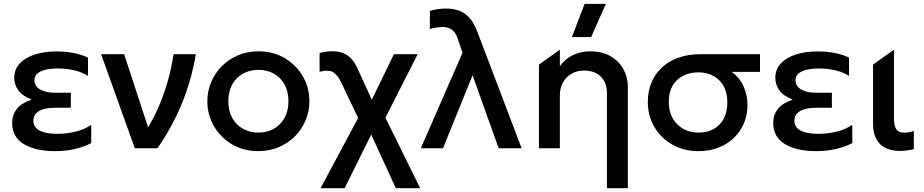

<svg xmlns="http://www.w3.org/2000/svg" viewBox="-20 -780 4860 1010"><path d="M269.1 15Q167.1 15 105.5 -22Q43.8 -59 43.8 -134.4Q43.8 -174.5 67.3 -205.7Q90.8 -236.8 146.6 -256.1Q96.2 -276.2 75.6 -305.8Q55.1 -335.4 55.1 -370.5Q55.1 -415.8 84.3 -446.7Q113.5 -477.7 163.6 -493.5Q213.7 -509.4 275.7 -509.4Q322.8 -509.4 363.7 -502Q404.5 -494.7 442.9 -477.2V-380.8Q411.3 -400.7 370.8 -410.2Q330.3 -419.8 283.2 -419.8Q249.5 -419.8 221.9 -413.7Q194.4 -407.7 177.9 -394.1Q161.4 -380.5 161.4 -357.4Q161.4 -326.8 190.7 -309.5Q220 -292.2 267.4 -292.2H352.6V-213.2H270.4Q235.7 -213.2 209.8 -206Q183.9 -198.7 169.8 -183.5Q155.6 -168.4 155.6 -144.9Q155.6 -109.8 188.5 -93Q221.4 -76.1 279.9 -76.1Q332.7 -76.1 379.2 -87.9Q425.6 -99.8 459.9 -123.1V-27.2Q419.3 -6.3 371.8 4.3Q324.2 15 269.1 15Z M689.1 0 511.9 -495H633.1L764.3 -94.2L747.8 -92.8Q779.6 -141.3 808.2 -203.9Q836.7 -266.4 858.7 -340Q880.8 -413.6 893.3 -495H1010.1Q986.4 -353.3 933.6 -228Q880.8 -102.8 807.8 0Z M1339.2 15Q1261.2 15 1200.6 -20.8Q1140 -56.6 1105.4 -116.2Q1070.8 -175.9 1070.8 -247.5Q1070.8 -300.2 1090.7 -347.7Q1110.5 -395.2 1146.6 -431.7Q1182.8 -468.1 1231.8 -489.1Q1280.8 -510 1339.2 -510Q1417.1 -510 1477.8 -474.2Q1538.4 -438.4 1573 -378.8Q1607.6 -319.1 1607.6 -247.5Q1607.6 -194.8 1587.7 -147.3Q1567.9 -99.8 1531.8 -63.3Q1495.6 -26.9 1446.7 -5.9Q1397.8 15 1339.2 15ZM1339.2 -82.5Q1385 -82.5 1420.7 -102.8Q1456.4 -123 1476.9 -159.9Q1497.3 -196.9 1497.3 -247.5Q1497.3 -298.1 1477 -335.2Q1456.6 -372.3 1420.9 -392.4Q1385.2 -412.5 1339.2 -412.5Q1293.2 -412.5 1257.5 -392.4Q1221.8 -372.3 1201.4 -335.2Q1181.1 -298.1 1181.1 -247.5Q1181.1 -196.9 1201.5 -159.9Q1221.9 -123 1257.7 -102.8Q1293.4 -82.5 1339.2 -82.5Z M1666.3 210 1888.9 -206.1 1883.8 -117.6 1776.1 -343.9Q1756.8 -384.8 1733.4 -399.8Q1710 -414.7 1661.1 -402.6V-501.2Q1735 -519.7 1783.5 -501.3Q1831.9 -482.9 1859.7 -421.9L1953.6 -216.6H1916.7L2052.3 -495H2177.2L1983.8 -114.4L1986.8 -202.6L2190.3 210H2062.2L1914.8 -110.8L1951.6 -110.1L1792.9 210Z M2193.4 0 2413.2 -502.5 2387.4 -577.4Q2378.7 -605.9 2359.3 -621.9Q2339.9 -637.9 2310.4 -637.9Q2297.9 -637.9 2279.6 -635.6Q2261.3 -633.2 2241.1 -627.6L2241.4 -722.8Q2261.1 -729.1 2284.5 -732.1Q2307.9 -735 2327.2 -735Q2366.6 -735 2397.3 -723Q2427.9 -711 2451 -684.3Q2474.1 -657.6 2490.8 -613.4L2723.9 0H2603.2L2465.9 -384L2310.3 0Z M3172.6 210V-291.8Q3172.6 -344.8 3140.7 -376.8Q3108.8 -408.8 3052.3 -408.8Q3015.7 -408.8 2986.9 -392.4Q2958.1 -376.1 2941.6 -346.7Q2925.1 -317.2 2925.1 -278.6V0H2815.1V-440.1L2925.1 -518.8V-432Q2955.8 -473.2 2997 -491.6Q3038.1 -510 3082.2 -510Q3150 -510 3194.5 -482.9Q3238.9 -455.8 3260.8 -413.5Q3282.6 -371.2 3282.6 -326V210ZM2988.4 -585 3055.3 -759.5H3167.1L3089.7 -585Z M3654.3 15Q3577.7 15 3517.4 -19Q3457.2 -53 3422.5 -111.7Q3387.8 -170.3 3387.8 -244.1Q3387.8 -298.6 3406.5 -344.5Q3425.2 -390.4 3460.9 -424.2Q3496.7 -457.9 3548.4 -476.4Q3600.1 -495 3666.2 -495H3977.9V-401.8H3828.8Q3872.7 -370.3 3892.4 -323.9Q3912.1 -277.6 3912.1 -227.2Q3912.1 -176.2 3893.6 -132.2Q3875.1 -88.1 3841 -55.1Q3807 -22 3759.7 -3.5Q3712.3 15 3654.3 15ZM3655.6 -82.5Q3700.5 -82.5 3734.4 -101.4Q3768.3 -120.3 3787.2 -155.6Q3806.2 -190.9 3806.2 -240.6Q3806.2 -315.3 3763.7 -357.3Q3721.2 -399.4 3652.4 -399.4Q3608.4 -399.4 3573.6 -381.6Q3538.8 -363.8 3518.4 -329.5Q3498.1 -295.3 3498.1 -245.6Q3498.1 -171.2 3541.9 -126.9Q3585.8 -82.5 3655.6 -82.5Z M4272.6 15Q4170.6 15 4109 -22Q4047.3 -59 4047.3 -134.4Q4047.3 -174.5 4070.8 -205.7Q4094.2 -236.8 4150.1 -256.1Q4099.7 -276.2 4079.1 -305.8Q4058.6 -335.4 4058.6 -370.5Q4058.6 -415.8 4087.8 -446.7Q4117 -477.7 4167.1 -493.5Q4217.2 -509.4 4279.2 -509.4Q4326.3 -509.4 4367.2 -502Q4408 -494.7 4446.4 -477.2V-380.8Q4414.8 -400.7 4374.3 -410.2Q4333.8 -419.8 4286.7 -419.8Q4253 -419.8 4225.4 -413.7Q4197.9 -407.7 4181.4 -394.1Q4164.9 -380.5 4164.9 -357.4Q4164.9 -326.8 4194.2 -309.5Q4223.5 -292.2 4270.9 -292.2H4356.1V-213.2H4273.9Q4239.2 -213.2 4213.3 -206Q4187.4 -198.7 4173.2 -183.5Q4159.1 -168.4 4159.1 -144.9Q4159.1 -109.8 4192 -93Q4224.9 -76.1 4283.4 -76.1Q4336.2 -76.1 4382.7 -87.9Q4429.1 -99.8 4463.4 -123.1V-27.2Q4422.8 -6.3 4375.2 4.3Q4327.7 15 4272.6 15Z M4711.1 14Q4671.1 14 4639.7 -1Q4608.4 -16.1 4590.5 -47.2Q4572.6 -78.3 4572.6 -127V-440.1L4682.6 -518.8V-159.9Q4682.6 -116.4 4695.5 -99.2Q4708.4 -82 4736.7 -82Q4746.3 -82 4758.3 -83.8Q4770.4 -85.6 4787.1 -90.5V4.9Q4769.7 9.3 4748.2 11.7Q4726.8 14 4711.1 14Z"/></svg>

Font: Geologica-Sharp
Style: Regular
Weight: 100
Designer: Sindre Bremnes, Frode Helland
Foundry: Monokrom Skriftforlag AS
Version: Version 1.010;gftools[0.9.28]